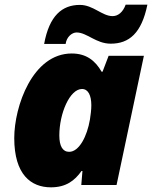

<svg xmlns="http://www.w3.org/2000/svg" viewBox="-20 -792 651 822"><path d="M169 -604H261C265 -634 288 -653 308 -653C352 -653 391 -605 454 -605C532 -605 586 -649 611 -772H518C506 -739 485 -723 462 -723C417 -723 379 -771 322 -771C246 -771 191 -725 169 -604ZM198 10C263 10 300 -19 329 -60H333L328 0H479L596 -553H445L419 -485H415C388 -532 350 -563 287 -563C119 -563 41 -336 41 -201C41 -44 113 10 198 10ZM276 -142C248 -142 234 -167 234 -212C234 -307 279 -411 331 -411C358 -411 371 -383 371 -341C371 -321 368 -300 365 -280C353 -209 319 -142 276 -142Z"/></svg>

Font: Noto Sans Black
Style: Italic
Weight: 900
Italic angle: -12°
Designer: Monotype Design Team
Foundry: Monotype Imaging Inc.
Version: Version 2.013